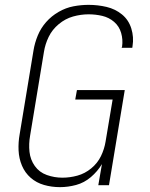

<svg xmlns="http://www.w3.org/2000/svg" viewBox="-20 -763 616 791"><path d="M227 8Q260 8 293.5 -1Q327 -10 354.5 -33.5Q382 -57 400 -87L385 0H429L494 -392H297L290 -353H444L415 -180Q410 -149 396 -120Q382 -91 356 -69.5Q330 -48 299 -39.5Q268 -31 237 -31Q204 -31 173 -42Q142 -53 123.5 -79Q105 -105 101.5 -137.5Q98 -170 104 -204L161 -549Q166 -581 180.5 -611Q195 -641 222 -663.5Q249 -686 281 -695Q313 -704 345 -704Q374 -704 401.5 -697.5Q429 -691 450 -673Q471 -655 479 -627.5Q487 -600 483 -571Q482 -568 481 -566H525L526 -573Q532 -610 521 -645.5Q510 -681 482.5 -703.5Q455 -726 419 -734.5Q383 -743 345 -743Q314 -743 282.5 -737Q251 -731 221.5 -714Q192 -697 170 -672Q148 -647 135.5 -616.5Q123 -586 118 -555L61 -210Q55 -177 56.5 -143.5Q58 -110 70.5 -80.5Q83 -51 106.5 -30.5Q130 -10 161.5 -1Q193 8 227 8Z"/></svg>

Font: Iosevka Sparkle XLtObl
Style: Regular
Weight: 200
Italic angle: -9°
Designer: Belleve Invis
Foundry: Belleve Invis
Version: Version 4.5.0; ttfautohint (v1.8.3)